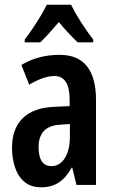

<svg xmlns="http://www.w3.org/2000/svg" viewBox="-20 -786 486 816"><path d="M233 -553Q311 -553 349.5 -504.5Q388 -456 388 -362V0H305L287 -74H285Q262 -32 231 -11Q200 10 155 10Q111 10 83.5 -13.5Q56 -37 43.5 -75.5Q31 -114 31 -157Q31 -240 77.5 -284.5Q124 -329 211 -332L276 -335V-362Q276 -463 211 -463Q166 -463 104 -426L71 -510Q143 -553 233 -553ZM236 -256Q144 -251 144 -161Q144 -80 199 -80Q234 -80 255.5 -114Q277 -148 277 -207V-259ZM282 -766Q298 -733 323.5 -693Q349 -653 376 -618V-606H310Q292 -623 272 -644.5Q252 -666 230 -692Q208 -666 187.5 -643.5Q167 -621 151 -606H85V-618Q101 -639 119.5 -666Q138 -693 153.5 -719.5Q169 -746 179 -766Z"/></svg>

Font: Noto Sans Lao UI ExtCond SemBd
Style: Regular
Weight: 600
Width: 2
Designer: Monotype Design Team
Foundry: Monotype Imaging Inc.
Version: Version 2.000; ttfautohint (v1.8.4.7-5d5b)